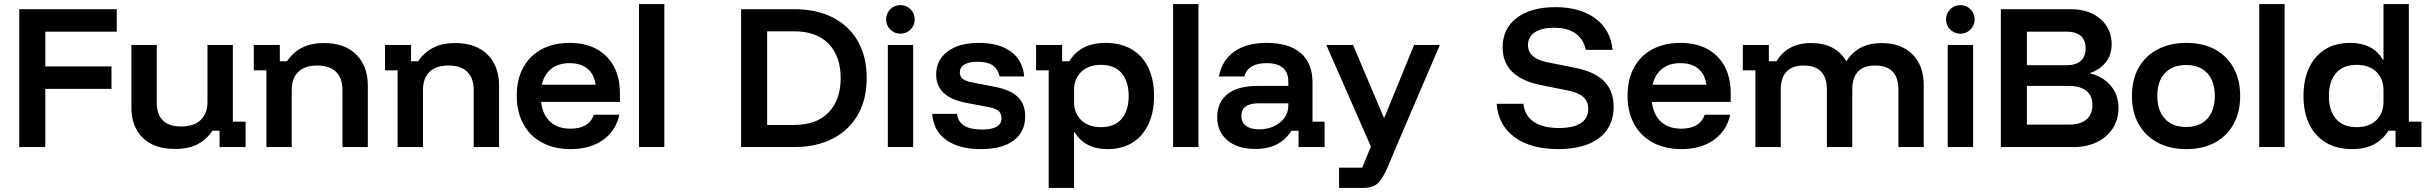

<svg xmlns="http://www.w3.org/2000/svg" viewBox="-20 -720 11903 940"><path d="M201.7 0H74.2V-675H551.7V-565H201.7V-395H525.8V-285H201.7Z M836.7 9.2Q734.2 9.2 678.8 -45.4Q623.3 -100 623.3 -193.3V-500H747.5V-218.3Q747.5 -160 777.5 -130.4Q807.5 -100.8 866.7 -100.8Q929.2 -100.8 962.5 -132.5Q995.8 -164.2 995.8 -221.7V-500H1120V-124.2H1182.5V0H1055V-80H1020Q990.8 -36.7 947.1 -13.8Q903.3 9.2 836.7 9.2Z M1284.2 0V-375.8H1222.5V-500H1350V-420H1385Q1413.3 -462.5 1457.5 -485.8Q1501.7 -509.2 1565.8 -509.2Q1668.3 -509.2 1724.6 -452.5Q1780.8 -395.8 1780.8 -301.7V0H1656.7V-278.3Q1656.7 -337.5 1625.4 -368.3Q1594.2 -399.2 1532.5 -399.2Q1472.5 -399.2 1440.4 -368.3Q1408.3 -337.5 1408.3 -278.3V0Z M1926.7 0V-375.8H1865V-500H1992.5V-420H2027.5Q2055.8 -462.5 2100 -485.8Q2144.2 -509.2 2208.3 -509.2Q2310.8 -509.2 2367.1 -452.5Q2423.3 -395.8 2423.3 -301.7V0H2299.2V-278.3Q2299.2 -337.5 2267.9 -368.3Q2236.7 -399.2 2175 -399.2Q2115 -399.2 2082.9 -368.3Q2050.8 -337.5 2050.8 -278.3V0Z M2773.3 10Q2693.3 10 2633.8 -22.1Q2574.2 -54.2 2542.1 -112.9Q2510 -171.7 2510 -251.7Q2510 -331.7 2541.7 -389.6Q2573.3 -447.5 2631.7 -478.8Q2690 -510 2768.3 -510Q2845 -510 2900 -480.4Q2955 -450.8 2985 -395.4Q3015 -340 3015 -264.2V-220.8H2629.2Q2636.7 -157.5 2673.8 -123.8Q2710.8 -90 2772.5 -90Q2818.3 -90 2847.1 -107.1Q2875.8 -124.2 2887.5 -158.3H3012.5Q2995 -79.2 2932.1 -34.6Q2869.2 10 2773.3 10ZM2632.5 -305H2895.8Q2889.2 -356.7 2856.2 -383.8Q2823.3 -410.8 2768.3 -410.8Q2714.2 -410.8 2679.2 -383.3Q2644.2 -355.8 2632.5 -305Z M3108.3 0V-700H3232.5V0Z M3608.3 0V-675H3867.5Q3977.5 -675 4057.5 -634.2Q4137.5 -593.3 4180.4 -517.5Q4223.3 -441.7 4223.3 -337.5Q4223.3 -234.2 4180 -158.3Q4136.7 -82.5 4056.7 -41.2Q3976.7 0 3867.5 0ZM3735.8 -108.3H3867.5Q3978.3 -108.3 4037.1 -170Q4095.8 -231.7 4095.8 -337.5Q4095.8 -444.2 4037.1 -505.4Q3978.3 -566.7 3867.5 -566.7H3735.8Z M4326.7 0V-500H4450.8V0ZM4388.3 -555Q4359.2 -555 4338.8 -575.4Q4318.3 -595.8 4318.3 -625Q4318.3 -654.2 4338.8 -674.6Q4359.2 -695 4388.3 -695Q4417.5 -695 4437.9 -674.6Q4458.3 -654.2 4458.3 -625Q4458.3 -595.8 4437.9 -575.4Q4417.5 -555 4388.3 -555Z M4782.5 10Q4674.2 10 4611.7 -35.4Q4549.2 -80.8 4544.2 -162.5H4665Q4670.8 -123.3 4700.8 -104.6Q4730.8 -85.8 4787.5 -85.8Q4883.3 -85.8 4883.3 -140.8Q4883.3 -164.2 4868.8 -176.7Q4854.2 -189.2 4820 -195.8L4709.2 -216.7Q4563.3 -245 4563.3 -355Q4563.3 -425.8 4619.2 -467.9Q4675 -510 4772.5 -510Q4871.7 -510 4929.6 -467.1Q4987.5 -424.2 4994.2 -345.8H4874.2Q4865 -383.3 4839.6 -400.4Q4814.2 -417.5 4766.7 -417.5Q4724.2 -417.5 4701.7 -404.2Q4679.2 -390.8 4679.2 -365Q4679.2 -345.8 4693.3 -334.2Q4707.5 -322.5 4738.3 -316.7L4850.8 -295Q4927.5 -280 4963.3 -245Q4999.2 -210 4999.2 -150.8Q4999.2 -75 4943.3 -32.5Q4887.5 10 4782.5 10Z M5114.2 200V-375.8H5052.5V-500H5180V-420H5215Q5240.8 -463.3 5285 -486.7Q5329.2 -510 5391.7 -510Q5468.3 -510 5521.7 -477.9Q5575 -445.8 5602.5 -387.5Q5630 -329.2 5630 -250Q5630 -170.8 5602.9 -112.5Q5575.8 -54.2 5525 -22.1Q5474.2 10 5402.5 10Q5345.8 10 5305 -11.7Q5264.2 -33.3 5241.7 -72.5H5238.3V200ZM5369.2 -97.5Q5436.7 -97.5 5471.2 -137.9Q5505.8 -178.3 5505.8 -250Q5505.8 -321.7 5471.2 -362.1Q5436.7 -402.5 5369.2 -402.5Q5310 -402.5 5274.2 -368.8Q5238.3 -335 5238.3 -277.5V-222.5Q5238.3 -165 5274.2 -131.2Q5310 -97.5 5369.2 -97.5Z M5723.3 0V-700H5847.5V0Z M6125.8 9.2Q6038.3 9.2 5988.8 -33.3Q5939.2 -75.8 5939.2 -145.8Q5939.2 -219.2 5989.6 -259.2Q6040 -299.2 6135 -299.2H6287.5V-319.2Q6287.5 -410.8 6180.8 -410.8Q6090 -410.8 6071.7 -345.8H5947.5Q5963.3 -425.8 6023.3 -467.9Q6083.3 -510 6180.8 -510Q6290.8 -510 6348.3 -460.4Q6405.8 -410.8 6405.8 -315.8V-124.2H6465V0H6337.5V-80H6302.5Q6276.7 -37.5 6232.9 -14.2Q6189.2 9.2 6125.8 9.2ZM6144.2 -86.7Q6185 -86.7 6217.5 -102.1Q6250 -117.5 6268.8 -143.8Q6287.5 -170 6287.5 -202.5V-214.2H6141.7Q6057.5 -214.2 6057.5 -151.7Q6057.5 -120.8 6080.4 -103.8Q6103.3 -86.7 6144.2 -86.7Z M6535.8 200V100.8H6649.2L6691.7 -2.5L6473.3 -500H6604.2L6754.2 -145.8H6758.3L6903.3 -500H7029.2L6815 0L6771.7 103.3Q6751.7 149.2 6727.9 174.6Q6704.2 200 6652.5 200Z M7608.3 10Q7474.2 10 7394.6 -48.8Q7315 -107.5 7307.5 -211.7H7438.3Q7445 -153.3 7489.6 -123.3Q7534.2 -93.3 7612.5 -93.3Q7683.3 -93.3 7719.6 -117.1Q7755.8 -140.8 7755.8 -186.7Q7755.8 -222.5 7732.1 -244.6Q7708.3 -266.7 7657.5 -276.7L7520.8 -304.2Q7429.2 -323.3 7382.9 -369.2Q7336.7 -415 7336.7 -487.5Q7336.7 -580 7405.8 -632.5Q7475 -685 7595 -685Q7715.8 -685 7790.4 -630Q7865 -575 7875 -475.8H7744.2Q7719.2 -584.2 7587.5 -584.2Q7528.3 -584.2 7494.6 -562.1Q7460.8 -540 7460.8 -499.2Q7460.8 -435 7552.5 -415.8L7694.2 -387.5Q7789.2 -368.3 7834.6 -321.2Q7880 -274.2 7880 -196.7Q7880 -98.3 7808.8 -44.2Q7737.5 10 7608.3 10Z M8211.7 10Q8131.7 10 8072.1 -22.1Q8012.5 -54.2 7980.4 -112.9Q7948.3 -171.7 7948.3 -251.7Q7948.3 -331.7 7980 -389.6Q8011.7 -447.5 8070 -478.8Q8128.3 -510 8206.7 -510Q8283.3 -510 8338.3 -480.4Q8393.3 -450.8 8423.3 -395.4Q8453.3 -340 8453.3 -264.2V-220.8H8067.5Q8075 -157.5 8112.1 -123.8Q8149.2 -90 8210.8 -90Q8256.7 -90 8285.4 -107.1Q8314.2 -124.2 8325.8 -158.3H8450.8Q8433.3 -79.2 8370.4 -34.6Q8307.5 10 8211.7 10ZM8070.8 -305H8334.2Q8327.5 -356.7 8294.6 -383.8Q8261.7 -410.8 8206.7 -410.8Q8152.5 -410.8 8117.5 -383.3Q8082.5 -355.8 8070.8 -305Z M8574.2 0V-375.8H8512.5V-500H8640V-420H8677.5Q8702.5 -462.5 8744.6 -485.8Q8786.7 -509.2 8848.3 -509.2Q8907.5 -509.2 8950 -487.1Q8992.5 -465 9018.3 -421.7H9020.8Q9076.7 -509.2 9192.5 -509.2Q9288.3 -509.2 9343.3 -453.8Q9398.3 -398.3 9398.3 -303.3V0H9274.2V-280.8Q9274.2 -399.2 9160.8 -399.2Q9048.3 -399.2 9048.3 -280.8V0H8924.2V-280.8Q8924.2 -399.2 8810 -399.2Q8755 -399.2 8726.7 -369.6Q8698.3 -340 8698.3 -280.8V0Z M9515.8 0V-500H9640V0ZM9577.5 -555Q9548.3 -555 9527.9 -575.4Q9507.5 -595.8 9507.5 -625Q9507.5 -654.2 9527.9 -674.6Q9548.3 -695 9577.5 -695Q9606.7 -695 9627.1 -674.6Q9647.5 -654.2 9647.5 -625Q9647.5 -595.8 9627.1 -575.4Q9606.7 -555 9577.5 -555Z M9775.8 0V-675H10116.7Q10177.5 -675 10222.1 -653.8Q10266.7 -632.5 10292.5 -593.8Q10318.3 -555 10318.3 -503.3Q10318.3 -450.8 10289.2 -414.6Q10260 -378.3 10214.2 -363.3V-360Q10251.7 -351.7 10282.9 -329.2Q10314.2 -306.7 10332.9 -272.5Q10351.7 -238.3 10351.7 -191.7Q10351.7 -134.2 10323.8 -91.3Q10295.8 -48.3 10246.2 -24.2Q10196.7 0 10131.7 0ZM9903.3 -110H10108.3Q10164.2 -110 10194.2 -134.6Q10224.2 -159.2 10224.2 -205.8Q10224.2 -251.7 10194.2 -275.4Q10164.2 -299.2 10109.2 -299.2H9903.3ZM9903.3 -400.8H10099.2Q10143.3 -400.8 10167.1 -422.1Q10190.8 -443.3 10190.8 -482.5Q10190.8 -523.3 10167.1 -544.2Q10143.3 -565 10099.2 -565H9903.3Z M10683.3 10Q10602.5 10 10542.9 -22.1Q10483.3 -54.2 10450.4 -112.5Q10417.5 -170.8 10417.5 -250Q10417.5 -330 10450.4 -388.3Q10483.3 -446.7 10543.3 -478.3Q10603.3 -510 10683.3 -510Q10765 -510 10823.8 -478.3Q10882.5 -446.7 10915 -388.3Q10947.5 -330 10947.5 -250Q10947.5 -170.8 10915 -112.1Q10882.5 -53.3 10823.3 -21.7Q10764.2 10 10683.3 10ZM10683.3 -98.3Q10750 -98.3 10786.7 -138.8Q10823.3 -179.2 10823.3 -250Q10823.3 -321.7 10786.7 -361.7Q10750 -401.7 10683.3 -401.7Q10615.8 -401.7 10578.8 -361.7Q10541.7 -321.7 10541.7 -250.8Q10541.7 -179.2 10578.8 -138.8Q10615.8 -98.3 10683.3 -98.3Z M11040.8 0V-700H11165V0Z M11496.7 10Q11420 10 11366.7 -22.1Q11313.3 -54.2 11285.4 -112.9Q11257.5 -171.7 11257.5 -250Q11257.5 -329.2 11284.6 -387.5Q11311.7 -445.8 11362.9 -477.9Q11414.2 -510 11485.8 -510Q11542.5 -510 11583.3 -488.8Q11624.2 -467.5 11645.8 -427.5H11649.2V-700H11773.3V-124.2H11835V0H11708.3V-80H11673.3Q11646.7 -36.7 11602.5 -13.3Q11558.3 10 11496.7 10ZM11518.3 -97.5Q11578.3 -97.5 11613.8 -131.2Q11649.2 -165 11649.2 -222.5V-277.5Q11649.2 -335 11613.8 -368.8Q11578.3 -402.5 11518.3 -402.5Q11451.7 -402.5 11416.7 -362.1Q11381.7 -321.7 11381.7 -250Q11381.7 -178.3 11416.7 -137.9Q11451.7 -97.5 11518.3 -97.5Z"/></svg>

Font: Funnel Display SemiBold
Style: Regular
Weight: 600
Designer: NORD ID, Kristian Moeller
Foundry: Dicotype
Version: Version 1.000